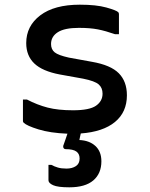

<svg xmlns="http://www.w3.org/2000/svg" viewBox="-20 -562 640 820"><path d="M292 -91Q362 -91 390 -110.5Q418 -130 418 -162Q418 -187 401.5 -201.5Q385 -216 335 -226L235 -244Q161 -258 126.5 -291Q92 -324 92 -378Q92 -451 152 -496.5Q212 -542 321 -542Q391 -542 434 -530Q477 -518 485 -510Q488 -507 488 -501V-416H471Q431 -430 398 -436.5Q365 -443 317 -443Q256 -443 227 -424.5Q198 -406 198 -374Q198 -351 213.5 -338.5Q229 -326 274 -316L373 -298Q453 -284 487.5 -249Q522 -214 522 -155Q522 -83 471 -41Q420 1 325 8Q323 18 321 26L319 36Q362 38 387.5 61.5Q413 85 413 127Q413 179 378.5 208.5Q344 238 276 238Q227 238 207 229Q187 220 187 208V142H199Q212 149 227 153.5Q242 158 264 158Q288 158 304 147.5Q320 137 320 115Q320 95 306 85Q292 75 260 75Q255 75 252 71Q249 67 250 61Q255 47 259.5 34Q264 21 268 9Q194 6 144 -9.5Q94 -25 81 -38Q78 -41 78 -45V-137H95Q139 -114 183.5 -102.5Q228 -91 292 -91Z"/></svg>

Font: Recursive Mn Lnr St Med
Style: Regular
Weight: 500
Monospace: yes
Version: Version 1.079;hotconv 1.0.112;makeotfexe 2.5.65598; ttfautoh